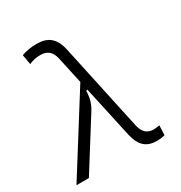

<svg xmlns="http://www.w3.org/2000/svg" viewBox="-181 -867 942 1001"><g transform="rotate(-30 290.5 -366.0)"><path d="M474.6 9.8C492.2 9.8 506.3 8.3 522.9 3.9L525.4 -54.2C506.3 -51.8 496.6 -50.3 491.7 -50.3C453.1 -50.3 429.2 -68.8 418.5 -114.7L305.2 -640.6C288.6 -713.4 249 -742.2 184.1 -742.2C146 -742.2 120.1 -736.8 91.8 -727.1L102.1 -667.5C125.5 -677.2 142.1 -682.1 171.9 -682.1C210 -682.1 236.3 -664.1 246.6 -617.7L281.7 -456.1L-4.9 0H69.8L254.4 -293.9C276.4 -329.1 284.2 -358.9 285.2 -400.4L293.5 -403.3L361.8 -90.8C378.4 -19.5 414.1 9.8 474.6 9.8Z"/></g></svg>

Font: Cascadia Mono NF Light
Style: Italic
Weight: 300
Italic angle: -10°
Monospace: yes
Designer: Aaron Bell
Foundry: Saja Typeworks
Version: Version 2404.023